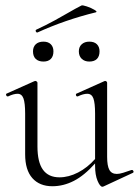

<svg xmlns="http://www.w3.org/2000/svg" viewBox="-20 -704 530 733"><path d="M484 -55Q488 -55 489.5 -50.5Q491 -46 487 -44L375 8L371 9Q362 9 352.5 -13.5Q343 -36 343 -71V-80Q302 -34 262 -13.5Q222 7 180 7Q131 7 103.5 -24Q76 -55 76 -115V-270Q76 -311 69.5 -328.5Q63 -346 47 -346Q32 -346 11 -336H9Q5 -336 3.5 -341Q2 -346 6 -347L111 -394L115 -395Q117 -395 120 -393Q123 -391 123 -388V-145Q123 -85 144 -56Q165 -27 207 -27Q242 -27 278 -45.5Q314 -64 343 -97V-270Q343 -311 336.5 -328.5Q330 -346 313 -346Q298 -346 277 -336H275Q271 -336 270 -341Q269 -346 273 -347L378 -394L381 -395Q384 -395 386.5 -393Q389 -391 389 -388V-105Q389 -71 397.5 -55.5Q406 -40 426 -40Q436 -40 450.5 -44.5Q465 -49 482 -55ZM122 -580Q118 -580 116.5 -584.5Q115 -589 119 -591Q154 -607 189.5 -626.5Q225 -646 233 -651Q271 -673 291 -683Q295 -685 311.5 -679.5Q328 -674 340.5 -666.5Q353 -659 346 -657Q228 -628 123 -580ZM106 -508Q106 -525 116.5 -535Q127 -545 146 -545Q164 -545 174 -535Q184 -525 184 -508Q184 -489 174 -479Q164 -469 146 -469Q127 -469 116.5 -479Q106 -489 106 -508ZM281 -508Q281 -525 292 -535Q303 -545 321 -545Q340 -545 350 -535Q360 -525 360 -508Q360 -489 350 -479Q340 -469 321 -469Q303 -469 292 -479.5Q281 -490 281 -508Z"/></svg>

Font: Cormorant Garamond Light
Style: Regular
Weight: 300
Designer: Christian Thalmann (Catharsis Fonts)
Version: Version 3.000